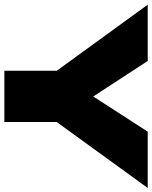

<svg xmlns="http://www.w3.org/2000/svg" viewBox="74 -790 715 904"><g transform="rotate(90 432.0 -337.5)"><path d="M312.5 0H554V-246.5L864.5 -675H599.5L434 -419H433.5L266.5 -675H1.5L312.5 -247Z"/></g></svg>

Font: Anybody SemiExpanded Black
Style: Regular
Weight: 900
Width: 6
Version: Version 1.113;gftools[0.9.25]